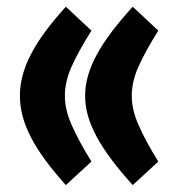

<svg xmlns="http://www.w3.org/2000/svg" viewBox="-20 -532 522 565"><path d="M249 -56.6C223.1 -98.1 204.1 -134.3 190.9 -164.1C177.7 -193.8 170.9 -222.2 170.9 -250C170.9 -277.3 177.2 -305.7 190.4 -335.4C203.6 -365.2 223.1 -400.4 249 -441.9L173.8 -512.2C80.1 -409.2 38.6 -329.6 38.6 -250C38.6 -170.4 80.6 -90.8 173.8 12.7ZM445.8 -56.6C419.9 -98.1 400.9 -134.3 387.7 -164.1C374.5 -193.8 367.7 -222.2 367.7 -250C367.7 -277.3 374 -305.7 387.2 -335.4C400.4 -365.2 419.9 -400.4 445.8 -441.9L370.6 -512.2C276.9 -409.2 230.5 -329.6 230.5 -250C230.5 -170.4 277.3 -90.8 370.6 12.7Z"/></svg>

Font: Vazirmatn Black
Style: Regular
Weight: 900
Designer: Saber Rastikerdar
Foundry: Saber Rastikerdar
Version: Version 33.003